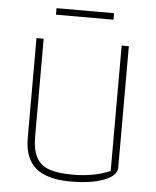

<svg xmlns="http://www.w3.org/2000/svg" viewBox="-54 -796 692 851"><g transform="rotate(5 292.5 -370.0)"><path d="M163 -750H419V-721H163ZM86 -165V-610H118V-176Q118 -116 136.5 -82Q155 -48 194 -34.5Q233 -21 298 -21Q394 -21 465 -52V-610H497V-70Q497 -34 440.5 -12Q384 10 291 10Q187 10 136.5 -32.5Q86 -75 86 -165Z"/></g></svg>

Font: Athiti ExtraLight
Style: Regular
Weight: 275
Designer: CadsonDemak Team
Foundry: CadsonDemak
Version: Version 1.033